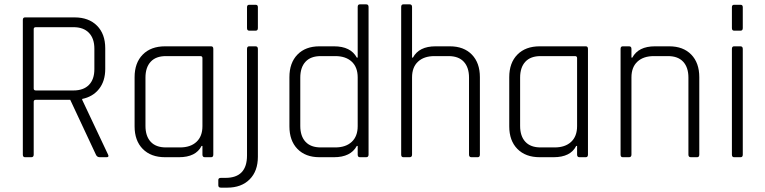

<svg xmlns="http://www.w3.org/2000/svg" viewBox="-20 -723 3516 883"><path d="M124 0H95Q85 0 85 -12V-631Q85 -643 95 -643H323Q388 -643 426 -605Q464 -567 464 -501V-406Q464 -350 435.5 -314Q407 -278 358 -268V-264L477 -12Q483 0 470 0H439Q426 0 421 -12L303 -264H145Q135 -264 135 -255V-12Q135 0 124 0ZM145 -307H318Q364 -307 389 -332.5Q414 -358 414 -405V-499Q414 -546 389 -572Q364 -598 318 -598H145Q135 -598 135 -589V-316Q135 -307 145 -307Z M803 0H739Q674 0 636.5 -38Q599 -76 599 -142V-368Q599 -434 636.5 -472Q674 -510 739 -510H951Q961 -510 961 -498V-12Q961 0 951 0H922Q911 0 911 -12V-52H907Q881 0 803 0ZM911 -143V-456Q911 -465 901 -465H743Q697 -465 673 -439Q649 -413 649 -366V-144Q649 -97 673 -71Q697 -45 743 -45H808Q856 -45 883.5 -70.5Q911 -96 911 -143Z M1116 -594V-690Q1116 -701 1126 -701H1156Q1166 -701 1166 -690V-594Q1166 -582 1156 -582H1126Q1116 -582 1116 -594ZM1025 140H996Q984 140 984 129V105Q984 95 996 95H1017Q1116 95 1116 -8V-498Q1116 -510 1126 -510H1155Q1166 -510 1166 -498V-2Q1166 64 1128 102Q1090 140 1025 140Z M1516 0H1449Q1385 0 1348 -38Q1311 -76 1311 -142V-368Q1311 -434 1348 -472Q1385 -510 1449 -510H1516Q1593 -510 1621 -458H1625V-691Q1625 -703 1635 -703H1664Q1675 -703 1675 -691V-12Q1675 0 1664 0H1635Q1625 0 1625 -12V-52H1621Q1593 0 1516 0ZM1625 -143V-367Q1625 -414 1597.5 -439.5Q1570 -465 1522 -465H1455Q1409 -465 1385 -439Q1361 -413 1361 -366V-144Q1361 -97 1385 -71Q1409 -45 1455 -45H1522Q1570 -45 1597.5 -70.5Q1625 -96 1625 -143Z M1864 0H1835Q1825 0 1825 -12V-691Q1825 -703 1835 -703H1864Q1875 -703 1875 -691V-458H1879Q1907 -510 1983 -510H2049Q2113 -510 2150 -472Q2187 -434 2187 -368V-12Q2187 0 2177 0H2148Q2137 0 2137 -12V-366Q2137 -413 2113 -439Q2089 -465 2043 -465H1978Q1930 -465 1902.5 -439.5Q1875 -414 1875 -367V-12Q1875 0 1864 0Z M2526 0H2462Q2397 0 2359.5 -38Q2322 -76 2322 -142V-368Q2322 -434 2359.5 -472Q2397 -510 2462 -510H2674Q2684 -510 2684 -498V-12Q2684 0 2674 0H2645Q2634 0 2634 -12V-52H2630Q2604 0 2526 0ZM2634 -143V-456Q2634 -465 2624 -465H2466Q2420 -465 2396 -439Q2372 -413 2372 -366V-144Q2372 -97 2396 -71Q2420 -45 2466 -45H2531Q2579 -45 2606.5 -70.5Q2634 -96 2634 -143Z M2873 0H2844Q2834 0 2834 -12V-498Q2834 -510 2844 -510H2873Q2884 -510 2884 -498V-458H2888Q2916 -510 2992 -510H3058Q3122 -510 3159 -472Q3196 -434 3196 -368V-12Q3196 0 3186 0H3157Q3146 0 3146 -12V-366Q3146 -413 3122 -439Q3098 -465 3052 -465H2987Q2939 -465 2911.5 -439.5Q2884 -414 2884 -367V-12Q2884 0 2873 0Z M3346 -594V-690Q3346 -701 3356 -701H3386Q3396 -701 3396 -690V-594Q3396 -582 3386 -582H3356Q3346 -582 3346 -594ZM3346 -12V-498Q3346 -510 3356 -510H3385Q3396 -510 3396 -498V-12Q3396 0 3386 0H3356Q3346 0 3346 -12Z"/></svg>

Font: Rajdhani
Style: Regular
Weight: 400
Designer: Satya Rajpurohit, Jyotish Sonowal
Foundry: Indian Type Foundry
Version: Version 1.201;PS 1.0;hotconv 1.0.78;makeotf.lib2.5.61930; tt